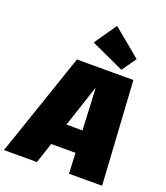

<svg xmlns="http://www.w3.org/2000/svg" viewBox="-206 -1105 1054 1221"><g transform="rotate(20 320.5 -494.0)"><path d="M206 -700H588L631 0H407L380 -567H377L190 0H-33ZM211 -288H466L445 -139H190ZM562 -832 494 -735 269 -838 373 -988Z"/></g></svg>

Font: Pathway Extreme Condensed Black
Style: Italic
Weight: 900
Width: 3
Italic angle: -8°
Version: Version 1.001;gftools[0.9.26]